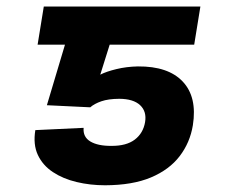

<svg xmlns="http://www.w3.org/2000/svg" viewBox="-20 -548 685 577"><path d="M251.2 -225.5 120.9 -231.8 209.5 -528.3H582.2L563.6 -413.7H309.6L281.3 -323.6Q299.4 -333 329.7 -340.3Q359.9 -347.7 394.3 -348.4Q485.6 -349.2 529.3 -302.7Q573 -256.2 559.6 -171.6Q551.1 -119.4 519.9 -78.7Q488.8 -38 433.5 -14.7Q378.2 8.5 296.1 8.8Q250.9 8.8 210.1 -1Q169.4 -10.7 138.9 -30.9Q108.4 -51.1 93.7 -82.5Q79.1 -113.8 86.2 -157L231.3 -163.8Q228.9 -136.5 251.4 -122.9Q274 -109.3 314.8 -109.6Q359.8 -109.3 385.1 -128.5Q410.3 -147.7 416 -181Q421.3 -212.9 401.1 -231.9Q380.8 -250.9 338.4 -251.1Q305.6 -250.9 284.5 -243.6Q263.5 -236.3 251.2 -225.5ZM266.7 -528.3 247.5 -413.7H93L111.6 -528.3Z"/></svg>

Font: Inter
Style: Italic
Weight: 400
Italic angle: -9.3988°
Designer: Rasmus Andersson
Foundry: rsms
Version: Version 4.001;git-66647c0bb